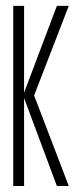

<svg xmlns="http://www.w3.org/2000/svg" viewBox="-20 -618 267 638"><path d="M24 0H60V-598.5H24ZM56 -299.5 92.5 -298.5 208.5 -598.5H169ZM169 0H208.5L92.5 -303H56Z"/></svg>

Font: Anybody ExtraCondensed ExtraLight
Style: Regular
Weight: 250
Width: 2
Version: Version 1.113;gftools[0.9.25]